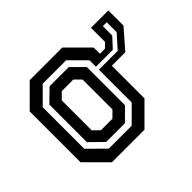

<svg xmlns="http://www.w3.org/2000/svg" viewBox="-125 -716 892 892"><g transform="rotate(-45 321.0 -270.0)"><path d="M190 -55H340.5L417 -131.5V-408.5L340.5 -485.5H186.5L109 -408V-135.5ZM203.5 -85.5 139.5 -148.5V-395L200.5 -454.5H326.5L386 -395.5V-144.5L326.5 -85.5ZM224.5 -141.5H300.5L331 -172V-368L300.5 -398.5H224.5L194 -368V-172ZM573 -477V-415.5L528 -366.5H417V-347H540.5L598.5 -411.5V-477ZM528.5 -510.5H642.5V-411L561 -317.5H472.5V-103L369.5 0H155.5L52.5 -103V-437L155.5 -540H369.5L472.5 -437V-396H506L528.5 -418.5Z"/></g></svg>

Font: Tourney SemiBold
Style: Regular
Weight: 600
Version: Version 1.015